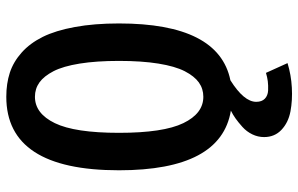

<svg xmlns="http://www.w3.org/2000/svg" viewBox="-189 -557 948 610"><g transform="rotate(-90 285.0 -252.0)"><path d="M389.5 187.5Q352 199 311.8 201.2Q271.5 203.5 236 196.8Q200.5 190 177.5 168.2Q154.5 146.5 154.5 113Q154.5 93.5 163.2 75.5Q172 57.5 186.8 44.2Q201.5 31 213.5 22.5Q225.5 14 238.5 7.5Q49 -23.5 49 -348Q49 -706 282.5 -706Q324.5 -706 359 -694.8Q393.5 -683.5 423 -657.2Q452.5 -631 472.8 -590.2Q493 -549.5 504.2 -488.2Q515.5 -427 515.5 -348Q515.5 -31 335 6Q266.5 49 266.5 88Q266.5 106 276.5 115.5Q286.5 125 302.5 125.8Q318.5 126.5 332 124.8Q345.5 123 358.5 119ZM282.5 -80Q308 -80 328 -94.2Q348 -108.5 363.8 -139.2Q379.5 -170 388 -222.8Q396.5 -275.5 396.5 -348Q396.5 -420 388 -472.8Q379.5 -525.5 363.8 -556Q348 -586.5 328 -600.8Q308 -615 282.5 -615Q229.5 -615 198.8 -551.8Q168 -488.5 168 -348Q168 -207 198.8 -143.5Q229.5 -80 282.5 -80Z"/></g></svg>

Font: League Mono Narrow Medium
Style: Regular
Weight: 500
Width: 3
Designer: Tyler Finck
Foundry: The League of Moveable Type / Tyler Finck
Version: Version 2.210